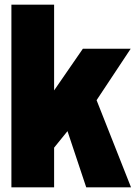

<svg xmlns="http://www.w3.org/2000/svg" viewBox="-20 -805 602 825"><path d="M29 0V-785H212.5V-416.5L336 -595.5H541.5L395 -374.5L543 0H350.5L270 -241.5L212.5 -170.5V0Z"/></svg>

Font: Anybody ExtraBold
Style: Regular
Weight: 800
Designer: Tyler Finck
Foundry: Etcetera Type Company
Version: Version 1.010; ttfautohint (v1.8.3) -l 8 -r 50 -G 200 -x 14 